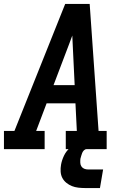

<svg xmlns="http://www.w3.org/2000/svg" viewBox="-27 -755 647 972"><path d="M-7 0V-92H46L303 -735H427L472 -92H513V0H306V-92H362L355 -232H209L156 -92H199V0ZM244 -324H351L343 -490Q342 -511 341 -532Q340 -553 339 -575Q331 -553 323 -532Q315 -511 307 -490ZM404 197Q387 197 369.5 195Q352 193 337 187Q322 181 309 170.5Q296 160 288.5 145.5Q281 131 280 113.5Q279 96 282 79Q286 56 297 33Q308 10 327 -6.5Q346 -23 370 -30Q394 -37 418 -37L412 0Q404 0 398 6Q392 12 389 19.5Q386 27 384 34.5Q382 42 380 49Q379 59 379.5 69.5Q380 80 385.5 88Q391 96 400 99.5Q409 103 420 103H495L479 197Z"/></svg>

Font: Iosevka Slab SmBdExObl
Style: Regular
Weight: 600
Width: 7
Italic angle: -9°
Monospace: yes
Designer: Belleve Invis
Foundry: Belleve Invis
Version: Version 11.1.0; ttfautohint (v1.8.3)